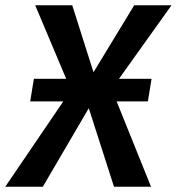

<svg xmlns="http://www.w3.org/2000/svg" viewBox="-58 -711 673 731"><path d="M519 -411H395L595 -691H453L298 -436L217 -691H76L194 -411H71L57 -325H183L-38 0H105L280 -299L376 0H517L386 -325H505Z"/></svg>

Font: Fira Sans Medium
Style: Italic
Weight: 500
Italic angle: -8°
Designer: bBox Type GmbH & Carrois Corporate GbR & Edenspiekermann AG
Foundry: bBox Type GmbH & Carrois Corporate GbR & Edenspiekermann AG
Version: Version 4.301;PS 004.301;hotconv 1.0.88;makeotf.lib2.5.64775